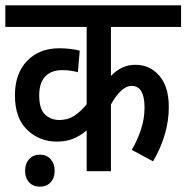

<svg xmlns="http://www.w3.org/2000/svg" viewBox="-20 -642 699 720"><path d="M659 -541H396V-357Q435 -399 488 -399Q542 -399 577.5 -358Q613 -317 613 -241Q613 -138 554 -37L474 -80Q495 -115 508.5 -156Q522 -197 522 -239Q522 -320 473 -320Q454 -320 434 -301.5Q414 -283 396 -250V0H305V-153Q283 -134 256 -122.5Q229 -111 193 -111Q128 -111 82 -155Q36 -199 36 -285Q36 -366 81.5 -413.5Q127 -461 202 -461Q224 -461 244.5 -458.5Q265 -456 279 -452L272 -371Q245 -379 213 -379Q172 -379 149.5 -355Q127 -331 127 -285Q127 -233 149 -212.5Q171 -192 202 -192Q234 -192 258 -207.5Q282 -223 305 -251V-541H0V-622H659ZM74 -2Q74 -28 89 -45Q104 -62 130 -62Q155 -62 170 -45Q185 -28 185 -2Q185 25 170 41.5Q155 58 130 58Q104 58 89 41.5Q74 25 74 -2Z"/></svg>

Font: Noto Sans Condensed Medium
Style: Regular
Weight: 500
Width: 3
Designer: Monotype Design Team
Foundry: Monotype Imaging Inc.
Version: Version 2.013; ttfautohint (v1.8.4.7-5d5b)